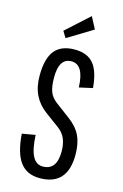

<svg xmlns="http://www.w3.org/2000/svg" viewBox="-138 -976 674 1051"><g transform="rotate(15 199.0 -450.5)"><path d="M199 15Q126 15 88 -35.5Q50 -86 42 -195L117 -208Q121 -127 141 -89Q161 -51 199 -51Q278 -51 278 -157Q278 -198 265.5 -228Q253 -258 224 -280L144 -339Q99 -372 76.5 -418Q54 -464 54 -528Q54 -624 90.5 -669.5Q127 -715 204 -715Q275 -715 310.5 -673Q346 -631 354 -537L278 -520Q274 -648 203 -648Q133 -648 133 -539Q133 -488 144 -458.5Q155 -429 184 -407L263 -348Q313 -312 334.5 -268Q356 -224 356 -159Q356 15 199 15ZM116 -798 246 -916 281 -849 138 -762Z"/></g></svg>

Font: Pathway Gothic One
Style: Regular
Weight: 400
Version: Version 1.003; ttfautohint (v1.8.4.7-5d5b);gftools[0.9.26]